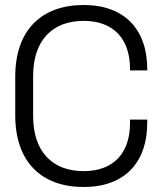

<svg xmlns="http://www.w3.org/2000/svg" viewBox="-20 -734 644 768"><path d="M314.5 14C479 14 569 -84.5 569 -242.5V-255.5H500V-240.5C500 -128 440 -49.5 314.5 -49.5C187 -49.5 112.5 -130 112.5 -270V-430C112.5 -570 187 -650.5 314.5 -650.5C440 -650.5 500 -572 500 -459.5V-452.5H569V-457.5C569 -615.5 479 -714 314.5 -714C148 -714 41 -615.5 41 -428V-272C41 -84.5 148 14 314.5 14Z"/></svg>

Font: MCL Standard Light
Style: Regular
Weight: 300
Designer: Květoslav Bartoš
Foundry: Florian Karsten
Version: Version 1.001;Glyphs 3.2.3 (3260)